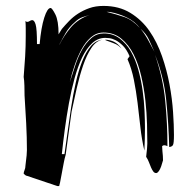

<svg xmlns="http://www.w3.org/2000/svg" viewBox="-20 -651 658 649"><path d="M60 -64Q60 -69 63 -76Q66 -83 66 -91Q69 -115 70 -125.5Q71 -136 71 -144Q71 -186 68.5 -234.5Q66 -283 63 -328Q63 -342 62.5 -361Q62 -380 60 -391Q63 -426 65 -460Q67 -494 67 -529V-554Q67 -567 66 -580Q69 -577 72 -577Q76 -577 80.5 -580Q85 -583 89 -583Q96 -583 100.5 -568Q105 -553 105 -502H114Q119 -558 129.5 -591Q140 -624 151 -624Q156 -624 167 -602.5Q178 -581 178 -535L189 -553Q200 -566 213.5 -580Q227 -594 244 -605Q261 -616 282 -623.5Q303 -631 330 -631Q382 -631 420.5 -607.5Q459 -584 485 -546.5Q511 -509 527.5 -461.5Q544 -414 553 -365.5Q562 -317 565 -272Q568 -227 568 -195Q568 -166 564.5 -160.5Q561 -155 552 -154Q550 -231 542 -311Q534 -391 504 -466Q531 -387 538.5 -310.5Q546 -234 546 -157Q540 -160 535 -160Q531 -160 528 -157Q528 -149 529 -140Q530 -132 530.5 -124Q531 -116 531 -109Q525 -86 519 -76Q513 -66 508 -66Q502 -66 498 -71.5Q494 -77 490.5 -85Q487 -93 483.5 -102.5Q480 -112 474 -121Q476 -138 477 -148.5Q478 -159 478 -166Q478 -193 477 -231Q476 -269 471.5 -310.5Q467 -352 457.5 -393.5Q448 -435 431.5 -467.5Q415 -500 390 -520.5Q365 -541 330 -541Q306 -541 287.5 -525Q269 -509 255.5 -484Q242 -459 232 -429.5Q222 -400 216 -373Q225 -401 234.5 -430Q244 -459 257.5 -483Q271 -507 289 -522.5Q307 -538 331 -538Q362 -538 384.5 -521Q407 -504 422.5 -477Q438 -450 447.5 -415.5Q457 -381 462 -345.5Q467 -310 468.5 -276.5Q470 -243 470 -219Q470 -200 469.5 -181Q469 -162 468 -142Q459 -180 454.5 -221.5Q450 -263 445 -303.5Q440 -344 432.5 -381.5Q425 -419 411 -451L418 -461Q408 -484 395.5 -496.5Q383 -509 371 -515Q359 -521 349 -522Q339 -523 336 -523Q311 -523 291.5 -505Q272 -487 257.5 -456.5Q243 -426 232 -386Q221 -346 213 -302Q205 -258 199 -213.5Q193 -169 189 -130H198Q203 -164 208.5 -205Q214 -246 220.5 -288.5Q227 -331 236 -371Q245 -411 257.5 -443Q270 -475 287 -495Q303 -514 326 -517Q304 -512 289 -489Q273 -465 261 -430Q249 -395 239.5 -353.5Q230 -312 222 -274L202 -128Q198 -114 196 -103L192 -82Q190 -72 188 -60.5Q186 -49 183 -34L180 -22H174L73 -56Q68 -57 65.5 -59Q63 -61 60 -64ZM234 -577Q214 -560 202.5 -540.5Q191 -521 181 -501V-500Q195 -529 220 -559Q244 -587 284 -601Q271 -597 259 -593Q245 -588 234 -577ZM354 -610Q349 -611 340 -611Q372 -603 400 -593.5Q428 -584 453 -556Q436 -579 408.5 -592Q381 -605 354 -610ZM381 -496Q373 -502 362.5 -505.5Q352 -509 337 -515L336 -517Q353 -516 366 -509.5Q379 -503 391 -487ZM455 -554Q469 -537 481 -515Q493 -493 502 -476Q492 -499 483 -518Q474 -537 455 -554Z"/></svg>

Font: Finger Paint
Style: Regular
Weight: 400
Designer: Ralph du Carrois
Foundry: Ralph du Carrois
Version: Version 1.001